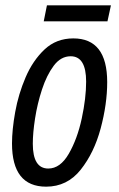

<svg xmlns="http://www.w3.org/2000/svg" viewBox="-20 -690 447 720"><path d="M153 10Q232 10 282.5 -53.5Q333 -117 357.5 -208.5Q382 -300 382 -382Q382 -546 255 -546Q191 -546 147 -504.5Q103 -463 76 -400Q49 -337 37 -270Q25 -203 25 -152Q25 10 153 10ZM161 -58Q103 -58 103 -151Q103 -191 111.5 -246Q120 -301 137.5 -354.5Q155 -408 181.5 -443.5Q208 -479 245 -479Q303 -479 303 -384Q303 -322 286.5 -245.5Q270 -169 238 -113.5Q206 -58 161 -58ZM144 -610 156 -670H396L383 -610Z"/></svg>

Font: Noto Sans UI Condensed
Style: Italic
Weight: 400
Width: 3
Italic angle: -12°
Designer: Monotype Design Team
Foundry: Monotype Imaging Inc.
Version: Version 1.901